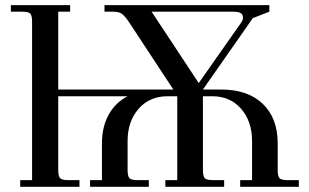

<svg xmlns="http://www.w3.org/2000/svg" viewBox="-20 -722 1194 742"><path d="M22 -676.8V-702.1H251V-676.8H205.1V-376H649.9L478 -637.2Q462.4 -660.2 451.2 -668.5Q439.9 -676.8 417 -676.8H383.8V-702.1H1021V-676.8L957 -651.9L764.2 -376H835Q938 -376 995.6 -320.6Q1053.2 -265.1 1053.2 -168V-65.9Q1053.2 -40.5 1060.3 -33.2Q1067.4 -25.9 1091.8 -25.9H1134.8V0H908.2V-25.9H954.1V-176.8Q954.1 -252.9 911.9 -301.5Q869.6 -350.1 799.8 -350.1H764.2V-65.9Q764.2 -41 771.2 -33.4Q778.3 -25.9 803.2 -25.9H846.2V0H619.1V-25.9H665V-350.1H627.9Q558.1 -350.1 515.6 -301.5Q473.1 -252.9 473.1 -176.8V-65.9Q473.1 -41 480.2 -33.4Q487.3 -25.9 512.2 -25.9H555.2V0H328.1V-25.9H374V-168Q374 -231.4 399.7 -278.3Q425.3 -325.2 473.1 -350.1H205.1V-65.9Q205.1 -41 212.2 -33.4Q219.2 -25.9 244.1 -25.9H287.1V0H58.1V-25.9H104V-637.2Q104 -662.1 96.9 -669.4Q89.8 -676.8 64.9 -676.8ZM565.9 -676.8 748 -400.9 913.1 -636.2Q918.9 -645 918.9 -653.8Q918.9 -666.5 909.9 -671.6Q900.9 -676.8 880.9 -676.8Z"/></svg>

Font: Dihjauti S
Style: Bold
Weight: 700
Designer: T. Christopher White
Version: Version 3.0.0